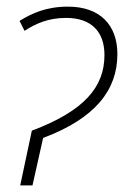

<svg xmlns="http://www.w3.org/2000/svg" viewBox="-20 -559 392 579"><path d="M76 -165 41 0H78L110 -143C267 -202 334 -287 334 -396C334 -483 282 -539 185 -539C120 -539 76 -519 39 -496L54 -466C88 -488 126 -505 179 -505C257 -505 295 -462 295 -393C295 -298 236 -225 76 -165Z"/></svg>

Font: Noto Sans SemiCondensed ExtraLight
Style: Italic
Weight: 200
Width: 4
Italic angle: -12°
Designer: Monotype Design Team
Foundry: Monotype Imaging Inc.
Version: Version 2.013